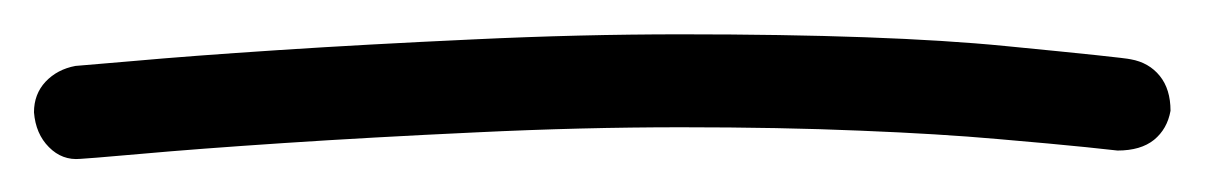

<svg xmlns="http://www.w3.org/2000/svg" viewBox="-20 -72 709 113"><path d="M645.5 -37.1Q656.2 -35.2 662.6 -27.3Q668.9 -19.5 668.9 -6.8Q667 3.9 659.2 10.3Q651.4 16.6 637.7 16.6L619.1 14.6Q600.6 12.7 566.9 9.8Q533.2 6.8 486.3 4.9Q439.5 2.9 380.9 2.9Q322.3 2.9 260.3 5.9Q198.2 8.8 147 12.2Q95.7 15.6 62.5 18.6Q29.3 21.5 27.3 21.5Q16.6 22.5 8.8 14.6Q1 6.8 0 -5.9Q0 -16.6 6.8 -23.9Q13.7 -31.2 24.4 -33.2Q25.4 -33.2 58.6 -36.1Q91.8 -39.1 143.6 -42.5Q195.3 -45.9 258.3 -48.8Q321.3 -51.8 380.9 -51.8Q502 -51.8 571.8 -44.9Q641.6 -38.1 645.5 -37.1Z"/></svg>

Font: Coming Soon
Style: Regular
Weight: 400
Designer: Dathan Boardman
Foundry: Open Window
Version: Version 1.002